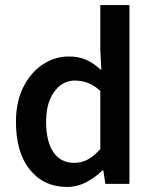

<svg xmlns="http://www.w3.org/2000/svg" viewBox="-20 -726 604 758"><path d="M245 12Q153 12 98 -56Q43 -124 43 -245Q43 -325 72.5 -383Q102 -441 149.5 -472Q197 -503 251 -503Q293 -503 322.5 -489Q352 -475 380 -449L376 -528V-706H491V0H396L388 -53H384Q357 -26 321 -7Q285 12 245 12ZM273 -83Q302 -83 327 -96.5Q352 -110 376 -138V-367Q351 -390 326 -399Q301 -408 276 -408Q244 -408 218.5 -389Q193 -370 177.5 -334Q162 -298 162 -246Q162 -167 191 -125Q220 -83 273 -83Z"/></svg>

Font: Source Sans 3 SemiBold
Style: Regular
Weight: 600
Designer: Paul D. Hunt
Foundry: Adobe
Version: Version 3.046;hotconv 1.0.118;makeotfexe 2.5.65603